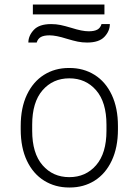

<svg xmlns="http://www.w3.org/2000/svg" viewBox="-20 -823 616 853"><path d="M72 -248V-263Q72 -344 99.5 -402Q127 -460 175.5 -490.5Q224 -521 286 -521H289Q351 -521 400 -490.5Q449 -460 476.5 -401.5Q504 -343 504 -263V-248Q504 -168 476.5 -109.5Q449 -51 400.5 -20.5Q352 10 290 10H287Q225 10 176 -20.5Q127 -51 99.5 -109Q72 -167 72 -248ZM453 -242V-269Q453 -369 407 -422Q361 -475 288 -475Q215 -475 169 -422Q123 -369 123 -269V-242Q123 -142 169 -89Q215 -36 288 -36Q361 -36 407 -89Q453 -142 453 -242ZM444 -803V-759H126V-803ZM367 -634Q345 -634 325.5 -638Q306 -642 276 -651Q229 -666 200 -666Q175 -666 161.5 -658.5Q148 -651 143 -634H106Q106 -664 130 -690Q154 -716 207 -716Q229 -716 248.5 -712Q268 -708 298 -699Q345 -684 374 -684Q399 -684 412.5 -691.5Q426 -699 431 -716H468Q468 -685 444 -659.5Q420 -634 367 -634Z"/></svg>

Font: Chivo Thin
Style: Regular
Weight: 100
Designer: Hector Gatti
Foundry: Omnibus-Type
Version: Version 1.007